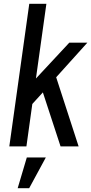

<svg xmlns="http://www.w3.org/2000/svg" viewBox="-20 -770 480 1010"><path d="M29 0H119L150 -223L205.5 -284L298.5 0H393.5L275.5 -363.5L439.5 -545.5H344.5L169 -357L224 -750H134ZM73 220H133.5L221 58.5H121Z"/></svg>

Font: Mohave Medium
Style: Italic
Weight: 500
Italic angle: -8°
Designer: Gumpita Rahayu
Foundry: Tokotype
Version: Version 2.002; ttfautohint (v1.8.3)